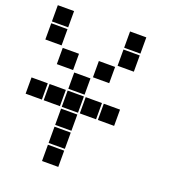

<svg xmlns="http://www.w3.org/2000/svg" viewBox="-143 -799 885 999"><g transform="rotate(20 300.0 -300.0)"><path d="M6 -695Q5 -695 5 -695Q5 -695 5 -694V-606Q5 -605 5 -605Q5 -605 6 -605H94Q95 -605 95 -605Q95 -605 95 -606V-694Q95 -695 95 -695Q95 -695 94 -695ZM406 -695Q405 -695 405 -695Q405 -695 405 -694V-606Q405 -605 405 -605Q405 -605 406 -605H494Q495 -605 495 -605Q495 -605 495 -606V-694Q495 -695 495 -695Q495 -695 494 -695ZM6 -595Q5 -595 5 -595Q5 -595 5 -594V-506Q5 -505 5 -505Q5 -505 6 -505H94Q95 -505 95 -505Q95 -505 95 -506V-594Q95 -595 95 -595Q95 -595 94 -595ZM406 -595Q405 -595 405 -595Q405 -595 405 -594V-506Q405 -505 405 -505Q405 -505 406 -505H494Q495 -505 495 -505Q495 -505 495 -506V-594Q495 -595 495 -595Q495 -595 494 -595ZM106 -495Q105 -495 105 -495Q105 -495 105 -494V-406Q105 -405 105 -405Q105 -405 106 -405H194Q195 -405 195 -405Q195 -405 195 -406V-494Q195 -495 195 -495Q195 -495 194 -495ZM306 -495Q305 -495 305 -495Q305 -495 305 -494V-406Q305 -405 305 -405Q305 -405 306 -405H394Q395 -405 395 -405Q395 -405 395 -406V-494Q395 -495 395 -495Q395 -495 394 -495ZM206 -395Q205 -395 205 -395Q205 -395 205 -394V-306Q205 -305 205 -305Q205 -305 206 -305H294Q295 -305 295 -305Q295 -305 295 -306V-394Q295 -395 295 -395Q295 -395 294 -395ZM6 -295Q5 -295 5 -295Q5 -295 5 -294V-206Q5 -205 5 -205Q5 -205 6 -205H94Q95 -205 95 -205Q95 -205 95 -206V-294Q95 -295 95 -295Q95 -295 94 -295ZM106 -295Q105 -295 105 -295Q105 -295 105 -294V-206Q105 -205 105 -205Q105 -205 106 -205H194Q195 -205 195 -205Q195 -205 195 -206V-294Q195 -295 195 -295Q195 -295 194 -295ZM206 -295Q205 -295 205 -295Q205 -295 205 -294V-206Q205 -205 205 -205Q205 -205 206 -205H294Q295 -205 295 -205Q295 -205 295 -206V-294Q295 -295 295 -295Q295 -295 294 -295ZM306 -295Q305 -295 305 -295Q305 -295 305 -294V-206Q305 -205 305 -205Q305 -205 306 -205H394Q395 -205 395 -205Q395 -205 395 -206V-294Q395 -295 395 -295Q395 -295 394 -295ZM406 -295Q405 -295 405 -295Q405 -295 405 -294V-206Q405 -205 405 -205Q405 -205 406 -205H494Q495 -205 495 -205Q495 -205 495 -206V-294Q495 -295 495 -295Q495 -295 494 -295ZM206 -195Q205 -195 205 -195Q205 -195 205 -194V-106Q205 -105 205 -105Q205 -105 206 -105H294Q295 -105 295 -105Q295 -105 295 -106V-194Q295 -195 295 -195Q295 -195 294 -195ZM206 -95Q205 -95 205 -95Q205 -95 205 -94V-6Q205 -5 205 -5Q205 -5 206 -5H294Q295 -5 295 -5Q295 -5 295 -6V-94Q295 -95 295 -95Q295 -95 294 -95ZM206 5Q205 5 205 5Q205 5 205 6V94Q205 95 205 95Q205 95 206 95H294Q295 95 295 95Q295 95 295 94V6Q295 5 295 5Q295 5 294 5Z"/></g></svg>

Font: Doto Black
Style: Regular
Weight: 900
Version: Version 1.000